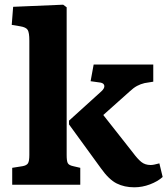

<svg xmlns="http://www.w3.org/2000/svg" viewBox="-20 -787 713 818"><path d="M32 0V-72L76 -79Q93 -82 99 -91Q105 -100 105 -127V-614Q105 -648 98 -659.5Q91 -671 66 -675L30 -681L36 -758L249 -767L264 -756V-126Q264 -102 268.5 -92.5Q273 -83 292 -79L322 -72V0ZM552 11Q510 11 477 -5.5Q444 -22 410 -70L274 -257V-273L412 -398Q426 -411 424.5 -421.5Q423 -432 409 -435L366 -441L379 -512H633V-439L596 -433Q579 -429 564 -421Q549 -413 532 -397L420 -297L546 -137Q566 -110 582 -97Q598 -84 622 -84Q634 -84 659 -91L673 -33Q652 -14 619 -1.5Q586 11 552 11Z"/></svg>

Font: Literata
Style: Bold
Weight: 700
Designer: Latin by Veronika Burian and Jose Scaglione. Greek by Irene Vlachou. Cyrillic by Vera Evstafieva.
Foundry: TypeTogether
Version: Version 3.103; ttfautohint (v1.8.4.7-5d5b);gftools[0.9.29]